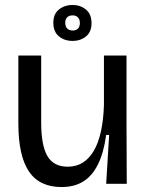

<svg xmlns="http://www.w3.org/2000/svg" viewBox="-20 -741 591 774"><path d="M228 13Q139 13 96.5 -50Q54 -113 54 -244V-517H146V-248Q146 -155 171 -112Q196 -69 253 -69Q287 -69 313 -85Q339 -101 357.5 -132Q376 -163 386.5 -209.5Q397 -256 399 -317V-517H490V-243L491 0H408L420 -197H408Q398 -124 374.5 -77.5Q351 -31 315 -9Q279 13 228 13ZM273 -576Q240 -576 217.5 -594.5Q195 -613 195 -649Q195 -685 218 -703Q241 -721 272 -721Q304 -721 326.5 -702.5Q349 -684 349 -648Q349 -612 326.5 -594Q304 -576 273 -576ZM274 -618Q287 -618 294.5 -626Q302 -634 302 -648Q302 -663 294 -671Q286 -679 273 -679Q259 -679 251 -671.5Q243 -664 243 -649Q243 -634 251 -626Q259 -618 274 -618Z"/></svg>

Font: Bricolage Grotesque 60pt
Style: Regular
Weight: 400
Version: Version 1.001;gftools[0.9.33.dev8+g029e19f]